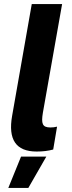

<svg xmlns="http://www.w3.org/2000/svg" viewBox="-20 -740 356 949"><path d="M161 9C191 9 218 6 243 -1L262 -114C251 -111 240 -110 229 -110C189 -110 183 -129 192 -183L287 -720H137L40 -168C19 -50 59 9 161 9ZM21 189H120L209 34H84Z"/></svg>

Font: Fixel Display 20240404
Style: Bold Italic
Weight: 700
Italic angle: -10°
Designer: AlfaBravo + MacPaw
Foundry: Kyrylo Tkachov, Marchela Mozhyna, Serhii Makarenko, Maria Weinstein, Zakhar Kryvoshyya
Version: Version 1.211;Glyphs 3.2 (3225)